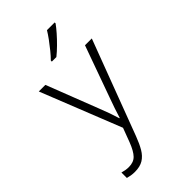

<svg xmlns="http://www.w3.org/2000/svg" viewBox="-298 -858 1196 1196"><g transform="rotate(-45 300.0 -260.0)"><path d="M137 246Q120 246 104.5 243.5Q89 241 75 237V189Q88 193 102.5 195.5Q117 198 132 198Q174 198 198 173.5Q222 149 244 92L279 -1L68 -532H126L258 -192Q273 -155 284 -123.5Q295 -92 305 -59H308Q318 -93 329 -124.5Q340 -156 354 -195L475 -532H535L299 94Q281 142 261 176Q241 210 212 228Q183 246 137 246ZM257 -615Q276 -634 298 -661Q320 -688 340.5 -716Q361 -744 374 -766H442V-758Q427 -737 402.5 -709Q378 -681 350 -653.5Q322 -626 297 -606H257Z"/></g></svg>

Font: Noto Sans Mono Light
Style: Regular
Weight: 300
Designer: Monotype Design Team
Foundry: Monotype Imaging Inc.
Version: Version 2.014; ttfautohint (v1.8.4.7-5d5b)